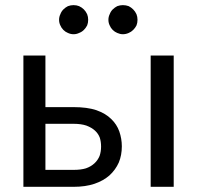

<svg xmlns="http://www.w3.org/2000/svg" viewBox="-20 -721 762 741"><path d="M264.6 -65.4Q292 -65.4 311.5 -71.3Q331.1 -78.1 344.7 -90.8Q357.4 -102.5 364.3 -119.1Q370.1 -135.7 370.1 -155.3Q370.1 -173.8 365.2 -189.5Q359.4 -205.1 346.7 -216.8Q334 -228.5 313.5 -236.3Q293 -243.2 263.7 -243.2Q227.5 -243.2 155.3 -243.2Q155.3 -198.2 155.3 -65.4Q182.6 -65.4 264.6 -65.4ZM263.7 -307.6Q316.4 -307.6 351.6 -295.9Q387.7 -283.2 409.2 -261.7Q430.7 -241.2 440.4 -213.9Q450.2 -185.5 450.2 -156.2Q450.2 -122.1 438.5 -93.8Q425.8 -65.4 402.3 -43.9Q378.9 -23.4 344.7 -11.7Q309.6 0 264.6 0Q200.2 0 70.3 0Q70.3 -79.1 70.3 -316.4Q70.3 -364.3 70.3 -506.8Q91.8 -506.8 155.3 -506.8Q155.3 -457 155.3 -307.6Q182.6 -307.6 263.7 -307.6ZM650.4 -506.8Q650.4 -379.9 650.4 0Q627.9 0 561.5 0Q561.5 -127 561.5 -506.8Q584 -506.8 650.4 -506.8ZM320.3 -644.5Q320.3 -632.8 316.4 -623Q311.5 -613.3 303.7 -605.5Q295.9 -597.7 285.2 -593.8Q275.4 -588.9 263.7 -588.9Q252.9 -588.9 242.2 -593.8Q232.4 -597.7 224.6 -605.5Q216.8 -613.3 212.9 -623Q208 -632.8 208 -644.5Q208 -656.2 212.9 -666Q216.8 -676.8 224.6 -684.6Q232.4 -692.4 242.2 -697.3Q252.9 -701.2 263.7 -701.2Q275.4 -701.2 285.2 -697.3Q295.9 -692.4 303.7 -684.6Q311.5 -676.8 316.4 -666Q320.3 -656.2 320.3 -644.5ZM510.7 -644.5Q510.7 -632.8 506.8 -623Q502 -613.3 494.1 -605.5Q486.3 -597.7 476.6 -593.8Q465.8 -588.9 454.1 -588.9Q443.4 -588.9 432.6 -593.8Q422.9 -597.7 415 -605.5Q407.2 -613.3 403.3 -623Q398.4 -632.8 398.4 -644.5Q398.4 -656.2 403.3 -666Q407.2 -676.8 415 -684.6Q422.9 -692.4 432.6 -697.3Q443.4 -701.2 454.1 -701.2Q465.8 -701.2 476.6 -697.3Q486.3 -692.4 494.1 -684.6Q502 -676.8 506.8 -666Q510.7 -656.2 510.7 -644.5Z"/></svg>

Font: Lato
Style: Regular
Weight: 400
Designer: Lukasz Dziedzic with Adam Twardoch and Botio Nikoltchev
Version: Version 2.015; 2015-08-06; http://www.latofonts.com/